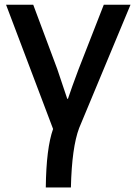

<svg xmlns="http://www.w3.org/2000/svg" viewBox="-20 -571 582 821"><path d="M5.9 -550.8H122.1L224.6 -276.4Q231.4 -256.8 246.6 -210.9Q261.7 -165 267.6 -148.4H270.5Q286.1 -195.3 315.4 -273.4L423.8 -550.8H538.1L318.4 -23.4Q287.1 59.6 283.2 230.5H175.8Q177.7 62.5 207 -19.5Z"/></svg>

Font: Gothic A1 SemiBold
Style: Regular
Weight: 600
Version: Version 2.50